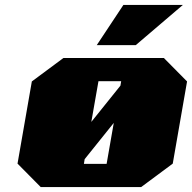

<svg xmlns="http://www.w3.org/2000/svg" viewBox="-20 -758 778 778"><path d="M372 -575 480 -738H721L530 -575ZM145 0 51 -95 109 -428 237 -523H644L738 -428L680 -95L552 0ZM350 -264 468 -411 471 -429H379ZM320 -94H412L441 -260L323 -113Z"/></svg>

Font: Tomorrow ExtraBold
Style: Italic
Weight: 800
Italic angle: -10°
Designer: Tony de Marco, Monica Rizzolli
Foundry: Just in Type
Version: Version 2.002